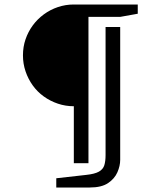

<svg xmlns="http://www.w3.org/2000/svg" viewBox="-20 -668 680 853"><path d="M308 57V-196Q271 -196 237 -207.5Q203 -219 174.5 -239.5Q146 -260 125.5 -288.5Q105 -317 93.5 -351Q82 -385 82 -422Q82 -460 93.5 -493.5Q105 -527 125.5 -555Q146 -583 174.5 -604Q203 -625 237 -636.5Q271 -648 308 -648H592V-607L514 -593H373V57ZM230 165V124L363 109Q401 105 419.5 94.5Q438 84 443.5 66Q449 48 449 21V-548H514V42Q514 69 501.5 97.5Q489 126 460 145.5Q431 165 379 165Z"/></svg>

Font: Faustina Light
Style: Regular
Weight: 400
Version: Version 1.200